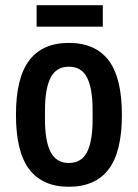

<svg xmlns="http://www.w3.org/2000/svg" viewBox="-20 -702 526 734"><path d="M243 12Q143 12 92 -54.5Q41 -121 41 -263Q41 -405 92 -471.5Q143 -538 243 -538Q344 -538 395 -471.5Q446 -405 446 -263Q446 -121 395 -54.5Q344 12 243 12ZM243 -79Q292 -79 313 -121Q334 -163 334 -244V-282Q334 -363 313 -405Q292 -447 243 -447Q195 -447 173.5 -405Q152 -363 152 -282V-244Q152 -163 173.5 -121Q195 -79 243 -79ZM120 -600V-682H373V-600Z"/></svg>

Font: Archivo Narrow SemiBold
Style: Regular
Weight: 600
Designer: Hector Gatti
Foundry: Omnibus-Type
Version: Version 3.002